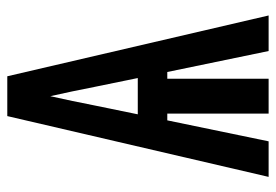

<svg xmlns="http://www.w3.org/2000/svg" viewBox="-138 -638 775 540"><g transform="rotate(-90 250.0 -367.5)"><path d="M23 0 194 -735H306L477 0H377L318 -285H299V0H201V-285H182L123 0ZM301 -368 276 -490Q270 -521 263.5 -552Q257 -583 250 -614Q243 -583 236.5 -552Q230 -521 224 -490L199 -368Z"/></g></svg>

Font: Iosevka SS18 Extrabold
Style: Regular
Weight: 800
Monospace: yes
Designer: Belleve Invis
Foundry: Belleve Invis
Version: Version 25.1.1; ttfautohint (v1.8.4)